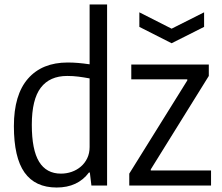

<svg xmlns="http://www.w3.org/2000/svg" viewBox="-20 -828 993 857"><path d="M602 -773 746 -700 891 -773V-708L746 -635L602 -708ZM557 -53 816 -469V-474H566V-540H912V-489L653 -72V-67H922V0H557ZM233 9Q137 9 89.5 -58Q42 -125 42 -265Q42 -405 105 -477Q168 -549 282 -549Q306 -549 329 -547Q352 -545 380 -541V-808H458V0H388L381 -58H377Q327 9 233 9ZM252 -53Q277 -53 300 -61Q323 -69 341 -84.5Q359 -100 369.5 -122Q380 -144 380 -172V-478Q353 -483 329.5 -486Q306 -489 280 -489Q202 -489 162 -436.5Q122 -384 122 -271Q122 -159 154.5 -106Q187 -53 252 -53Z"/></svg>

Font: Encode Sans Condensed
Style: Regular
Weight: 400
Designer: Pablo Impallari, Andres Torresi
Foundry: Pablo Impallari, Andres Torresi
Version: Version 1.000; ttfautohint (v1.00) -l 8 -r 50 -G 200 -x 14 -